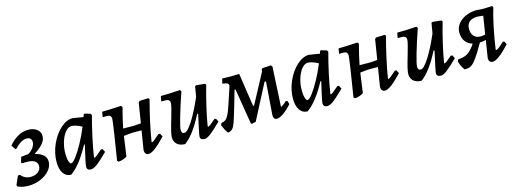

<svg xmlns="http://www.w3.org/2000/svg" viewBox="-11 -1068 4495 1675"><g transform="rotate(-15 2236.5 -230.5)"><path d="M7 -12 3 -24 37 -101 56 -103Q71 -83 93.5 -72Q116 -61 144 -61Q184 -61 210.5 -82Q237 -103 237 -135Q237 -164 213.5 -180Q190 -196 147 -196H97L93 -204L107 -252L173 -259Q202 -275 220 -301Q238 -327 238 -352Q238 -372 226 -383Q214 -394 193 -394Q142 -394 84 -330L75 -331L49 -368Q130 -464 226 -464Q274 -464 304 -440.5Q334 -417 334 -379Q334 -314 232 -250L231 -244Q328 -220 328 -150Q328 -108 297 -71.5Q266 -35 214 -13Q162 9 104 9Q45 9 7 -12Z M796 -134 810 -133 825 -104Q755 -35 722.5 -11.5Q690 12 667 12Q650 12 640.5 3.5Q631 -5 631 -19Q631 -43 671 -212L664 -213Q617 -127 575 -73.5Q533 -20 488 12Q444 12 418.5 -25Q393 -62 393 -127Q393 -207 427.5 -285Q462 -363 516.5 -412.5Q571 -462 627 -462L722 -446L730 -470L738 -473L789 -458L797 -444Q774 -360 752 -259Q730 -158 719 -83L722 -79Q729 -79 741.5 -88.5Q754 -98 796 -134ZM692 -367Q670 -380 643.5 -389Q617 -398 599 -398Q570 -398 544 -367Q518 -336 502 -285Q486 -234 486 -179Q486 -138 494 -111Q502 -84 514 -84Q530 -84 560 -123.5Q590 -163 626 -228.5Q662 -294 692 -367Z M1344 -104Q1284 -41 1247.5 -14.5Q1211 12 1188 12Q1172 12 1162.5 1Q1153 -10 1153 -27L1154 -37L1181 -203L1111 -204Q1084 -204 1020 -196L1014 -157L995 -20Q993 -12 965 -1.5Q937 9 916 9L906 -3Q925 -116 942 -229.5Q959 -343 960 -362Q961 -383 952 -392.5Q943 -402 921 -402H883L891 -449Q949 -449 1063 -456L1073 -442Q1045 -338 1030 -260Q1059 -259 1114 -259Q1141 -259 1191 -264L1220 -445L1231 -456L1310 -459L1319 -449Q1264 -240 1239 -83L1242 -79Q1249 -79 1260.5 -87.5Q1272 -96 1315 -134L1329 -133Z M1849 -104Q1782 -38 1748.5 -13Q1715 12 1694 12Q1655 12 1655 -20Q1655 -35 1695 -215L1687 -217Q1603 -51 1518 11Q1472 11 1446 -12.5Q1420 -36 1420 -77Q1420 -110 1458 -236Q1470 -277 1480 -315Q1490 -353 1490 -367Q1490 -385 1480.5 -393.5Q1471 -402 1450 -402H1412L1421 -449Q1497 -449 1595 -456L1605 -443Q1564 -324 1537.5 -232.5Q1511 -141 1511 -117Q1511 -100 1517.5 -92.5Q1524 -85 1538 -85Q1564 -85 1613 -161Q1662 -237 1716 -362L1732 -455L1743 -460L1821 -452L1829 -442Q1806 -364 1782.5 -263.5Q1759 -163 1747 -87L1751 -83Q1758 -84 1770 -92.5Q1782 -101 1820 -134L1834 -133Z M2486 -91Q2445 -45 2408.5 -20Q2372 5 2348 5Q2332 5 2324 -7Q2316 -19 2318 -42L2340 -335H2327L2162 -17L2125 -9L2117 -17L2065 -335H2056L2017 -200Q1988 -101 1974 -61.5Q1960 -22 1945.5 -7.5Q1931 7 1905 12Q1882 -17 1863 -67L1870 -84Q1895 -89 1909.5 -100Q1924 -111 1938 -138.5Q1952 -166 1971 -224L2017 -363Q2022 -378 2022 -385Q2022 -398 2010.5 -404Q1999 -410 1970 -413L1967 -418L1978 -458Q2032 -456 2055 -456Q2079 -456 2131 -458L2176 -158H2185L2328 -425L2331 -444L2338 -454L2417 -459L2428 -446L2409 -89L2412 -86Q2438 -100 2462 -124L2476 -122Z M2931 -134 2945 -133 2960 -104Q2890 -35 2857.5 -11.5Q2825 12 2802 12Q2785 12 2775.5 3.5Q2766 -5 2766 -19Q2766 -43 2806 -212L2799 -213Q2752 -127 2710 -73.5Q2668 -20 2623 12Q2579 12 2553.5 -25Q2528 -62 2528 -127Q2528 -207 2562.5 -285Q2597 -363 2651.5 -412.5Q2706 -462 2762 -462L2857 -446L2865 -470L2873 -473L2924 -458L2932 -444Q2909 -360 2887 -259Q2865 -158 2854 -83L2857 -79Q2864 -79 2876.5 -88.5Q2889 -98 2931 -134ZM2827 -367Q2805 -380 2778.5 -389Q2752 -398 2734 -398Q2705 -398 2679 -367Q2653 -336 2637 -285Q2621 -234 2621 -179Q2621 -138 2629 -111Q2637 -84 2649 -84Q2665 -84 2695 -123.5Q2725 -163 2761 -228.5Q2797 -294 2827 -367Z M3479 -104Q3419 -41 3382.5 -14.5Q3346 12 3323 12Q3307 12 3297.5 1Q3288 -10 3288 -27L3289 -37L3316 -203L3246 -204Q3219 -204 3155 -196L3149 -157L3130 -20Q3128 -12 3100 -1.5Q3072 9 3051 9L3041 -3Q3060 -116 3077 -229.5Q3094 -343 3095 -362Q3096 -383 3087 -392.5Q3078 -402 3056 -402H3018L3026 -449Q3084 -449 3198 -456L3208 -442Q3180 -338 3165 -260Q3194 -259 3249 -259Q3276 -259 3326 -264L3355 -445L3366 -456L3445 -459L3454 -449Q3399 -240 3374 -83L3377 -79Q3384 -79 3395.5 -87.5Q3407 -96 3450 -134L3464 -133Z M3984 -104Q3917 -38 3883.5 -13Q3850 12 3829 12Q3790 12 3790 -20Q3790 -35 3830 -215L3822 -217Q3738 -51 3653 11Q3607 11 3581 -12.5Q3555 -36 3555 -77Q3555 -110 3593 -236Q3605 -277 3615 -315Q3625 -353 3625 -367Q3625 -385 3615.5 -393.5Q3606 -402 3585 -402H3547L3556 -449Q3632 -449 3730 -456L3740 -443Q3699 -324 3672.5 -232.5Q3646 -141 3646 -117Q3646 -100 3652.5 -92.5Q3659 -85 3673 -85Q3699 -85 3748 -161Q3797 -237 3851 -362L3867 -455L3878 -460L3956 -452L3964 -442Q3941 -364 3917.5 -263.5Q3894 -163 3882 -87L3886 -83Q3893 -84 3905 -92.5Q3917 -101 3955 -134L3969 -133Z M4452 -104Q4345 12 4296 12Q4280 12 4270.5 1.5Q4261 -9 4261 -26Q4261 -33 4262 -37L4286 -188Q4262 -181 4230 -179L4184 -101Q4153 -52 4132.5 -28Q4112 -4 4091 5Q4070 14 4040 12Q4010 -31 4001 -71L4011 -87Q4059 -89 4089 -105Q4119 -121 4153 -166L4167 -186Q4126 -198 4102.5 -230Q4079 -262 4079 -309Q4079 -350 4104 -384Q4129 -418 4172.5 -438Q4216 -458 4270 -460L4339 -456L4416 -459L4423 -446Q4405 -390 4383.5 -290Q4362 -190 4347 -83L4351 -79Q4359 -79 4376 -91.5Q4393 -104 4425 -134L4438 -133ZM4251 -229Q4271 -229 4293 -235L4319 -398L4269 -403Q4220 -403 4194.5 -381.5Q4169 -360 4169 -320Q4169 -276 4190.5 -252.5Q4212 -229 4251 -229Z"/></g></svg>

Font: Alegreya Medium
Style: Italic
Weight: 500
Italic angle: -7°
Designer: Juan Pablo del Peral
Foundry: Huerta Tipografica
Version: Version 2.008; ttfautohint (v1.8)